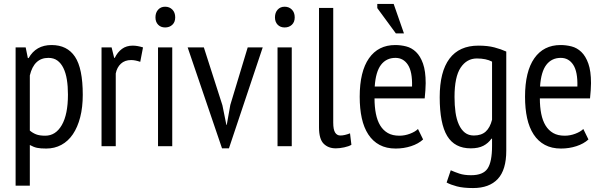

<svg xmlns="http://www.w3.org/2000/svg" viewBox="-20 -740 3054 972"><path d="M59 -500H110L121 -446H125Q162 -512 241 -512Q320 -512 359.5 -453Q399 -394 399 -260Q399 -197 386 -146.5Q373 -96 349 -60.5Q325 -25 290.5 -6.5Q256 12 214 12Q185 12 168 8.5Q151 5 131 -6V200H59ZM131 -79Q145 -67 162.5 -60Q180 -53 209 -53Q262 -53 293 -107Q324 -161 324 -261Q324 -303 318.5 -337Q313 -371 301 -395.5Q289 -420 270.5 -433.5Q252 -447 225 -447Q152 -447 131 -358Z M494 -500H545L558 -447H561Q575 -476 597.5 -492.5Q620 -509 652 -509Q675 -509 704 -500L690 -427Q664 -436 644 -436Q612 -436 592 -417.5Q572 -399 566 -368V0H494Z M780 -500H852V0H780ZM767 -652Q767 -676 780.5 -691Q794 -706 816 -706Q838 -706 852.5 -691.5Q867 -677 867 -652Q867 -628 852.5 -614.5Q838 -601 816 -601Q794 -601 780.5 -615Q767 -629 767 -652Z M1106 -207 1126 -108H1128L1146 -209L1234 -500H1310L1139 11H1104L930 -500H1012Z M1385 -500H1457V0H1385ZM1372 -652Q1372 -676 1385.5 -691Q1399 -706 1421 -706Q1443 -706 1457.5 -691.5Q1472 -677 1472 -652Q1472 -628 1457.5 -614.5Q1443 -601 1421 -601Q1399 -601 1385.5 -615Q1372 -629 1372 -652Z M1667 -119Q1667 -84 1676.5 -69Q1686 -54 1703 -54Q1724 -54 1752 -65L1759 -7Q1746 1 1722.5 6Q1699 11 1680 11Q1642 11 1618.5 -12.5Q1595 -36 1595 -95V-700H1667Z M2122 -34Q2098 -12 2061 0Q2024 12 1983 12Q1936 12 1901.5 -6.5Q1867 -25 1844.5 -59.5Q1822 -94 1811.5 -142Q1801 -190 1801 -250Q1801 -378 1848 -445Q1895 -512 1981 -512Q2009 -512 2036.5 -505Q2064 -498 2086 -477Q2108 -456 2121.5 -418Q2135 -380 2135 -319Q2135 -302 2133.5 -282.5Q2132 -263 2130 -242H1876Q1876 -199 1883 -164Q1890 -129 1905 -104.5Q1920 -80 1943.5 -66.5Q1967 -53 2002 -53Q2029 -53 2055.5 -63Q2082 -73 2096 -87ZM2066 -302Q2068 -377 2045 -412Q2022 -447 1982 -447Q1936 -447 1909 -412Q1882 -377 1877 -302ZM2025 -571H1984L1890 -699V-720H1973Z M2543 23Q2543 120 2500 166Q2457 212 2375 212Q2325 212 2293 203.5Q2261 195 2241 184L2262 122Q2282 131 2306 139Q2330 147 2365 147Q2426 147 2448.5 113Q2471 79 2471 -1V-38H2468Q2452 -15 2427 -2Q2402 11 2363 11Q2282 11 2244 -51.5Q2206 -114 2206 -248Q2206 -377 2255.5 -443Q2305 -509 2402 -509Q2449 -509 2483 -500Q2517 -491 2543 -479ZM2471 -428Q2441 -444 2394 -444Q2343 -444 2312 -397.5Q2281 -351 2281 -249Q2281 -207 2286 -171.5Q2291 -136 2303 -109.5Q2315 -83 2333.5 -68.5Q2352 -54 2379 -54Q2417 -54 2439 -74Q2461 -94 2471 -134Z M2959 -34Q2935 -12 2898 0Q2861 12 2820 12Q2773 12 2738.5 -6.5Q2704 -25 2681.5 -59.5Q2659 -94 2648.5 -142Q2638 -190 2638 -250Q2638 -378 2685 -445Q2732 -512 2818 -512Q2846 -512 2873.5 -505Q2901 -498 2923 -477Q2945 -456 2958.5 -418Q2972 -380 2972 -319Q2972 -302 2970.5 -282.5Q2969 -263 2967 -242H2713Q2713 -199 2720 -164Q2727 -129 2742 -104.5Q2757 -80 2780.5 -66.5Q2804 -53 2839 -53Q2866 -53 2892.5 -63Q2919 -73 2933 -87ZM2903 -302Q2905 -377 2882 -412Q2859 -447 2819 -447Q2773 -447 2746 -412Q2719 -377 2714 -302Z"/></svg>

Font: PT Sans Narrow
Style: Regular
Weight: 400
Width: 3
Designer: A.Korolkova, O.Umpeleva, V.Yefimov
Foundry: ParaType Ltd
Version: Version 2.003W OFL